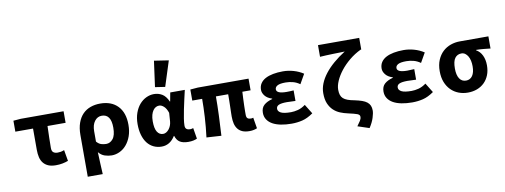

<svg xmlns="http://www.w3.org/2000/svg" viewBox="-75 -1262 4950 1881"><g transform="rotate(-10 2400.0 -321.5)"><path d="M385 12Q340 12 310 -1Q280 -14 261 -37.5Q242 -61 234 -94.5Q226 -128 226 -169V-381H50V-490L124 -496H550V-381H370Q368 -320 366.5 -263Q365 -206 365 -163Q365 -131 381 -119Q397 -107 423 -107Q439 -107 453.5 -109.5Q468 -112 489 -120L508 -10Q482 0 451 6Q420 12 385 12Z M672 177V-237Q672 -307 690.5 -358.5Q709 -410 741.5 -443Q774 -476 818.5 -492Q863 -508 915 -508Q1027 -508 1090 -442Q1153 -376 1153 -256Q1153 -192 1135 -142.5Q1117 -93 1087.5 -58.5Q1058 -24 1019.5 -6Q981 12 941 12Q907 12 872 0.5Q837 -11 811 -43Q813 14 815.5 68Q818 122 821 177ZM907 -108Q946 -108 974 -142.5Q1002 -177 1002 -254Q1002 -388 910 -388Q867 -388 839 -351Q811 -314 811 -251V-148Q834 -122 858.5 -115Q883 -108 907 -108Z M1438 12Q1394 12 1357.5 -5.5Q1321 -23 1295.5 -56Q1270 -89 1256 -137Q1242 -185 1242 -246Q1242 -307 1259.5 -356Q1277 -405 1306 -438.5Q1335 -472 1372.5 -490Q1410 -508 1450 -508Q1494 -508 1530.5 -486.5Q1567 -465 1592 -409H1595L1611 -496H1756Q1746 -453 1735 -404.5Q1724 -356 1714.5 -309.5Q1705 -263 1698.5 -221.5Q1692 -180 1692 -152Q1692 -127 1705.5 -117Q1719 -107 1740 -107Q1755 -107 1772 -113L1790 -5Q1776 2 1754.5 7Q1733 12 1703 12Q1651 12 1620 -6.5Q1589 -25 1575 -70H1572Q1521 12 1438 12ZM1473 -108Q1489 -108 1503.5 -116.5Q1518 -125 1530 -139.5Q1542 -154 1550 -173.5Q1558 -193 1560 -215L1566 -301Q1551 -346 1527.5 -367Q1504 -388 1481 -388Q1464 -388 1448.5 -380Q1433 -372 1420.5 -354.5Q1408 -337 1400.5 -310.5Q1393 -284 1393 -247Q1393 -175 1414.5 -141.5Q1436 -108 1473 -108ZM1572 -558 1473 -573 1508 -830 1652 -808Z M2311 12Q2269 12 2241 0Q2213 -12 2195.5 -34.5Q2178 -57 2170.5 -88Q2163 -119 2163 -158Q2163 -169 2163.5 -193.5Q2164 -218 2165 -249Q2166 -280 2166.5 -314.5Q2167 -349 2167 -380H2045Q2045 -291 2041 -191Q2037 -91 2031 9L1884 0Q1897 -102 1902.5 -199.5Q1908 -297 1908 -380H1810V-490L1885 -496H2390V-380H2308Q2306 -347 2304.5 -310.5Q2303 -274 2302 -242Q2301 -210 2301 -185.5Q2301 -161 2301 -152Q2301 -126 2312.5 -116.5Q2324 -107 2346 -107Q2351 -107 2356 -108Q2361 -109 2369 -111L2387 -3Q2374 3 2355 7.5Q2336 12 2311 12Z M2730 12Q2672 12 2624 2.5Q2576 -7 2542 -26Q2508 -45 2489 -74Q2470 -103 2470 -141Q2470 -191 2500.5 -218Q2531 -245 2584 -259V-263Q2537 -278 2514 -307Q2491 -336 2491 -366Q2491 -403 2509 -430Q2527 -457 2559 -474Q2591 -491 2635.5 -499.5Q2680 -508 2733 -508Q2786 -508 2838.5 -493Q2891 -478 2935 -449L2881 -354Q2849 -377 2813 -386.5Q2777 -396 2741 -396Q2684 -396 2659.5 -382.5Q2635 -369 2635 -346Q2635 -303 2735 -303Q2769 -303 2805 -306V-201Q2761 -204 2719 -204Q2665 -204 2639.5 -193Q2614 -182 2614 -156Q2614 -130 2644 -115Q2674 -100 2744 -100Q2775 -100 2812.5 -109.5Q2850 -119 2888 -147L2946 -53Q2889 -13 2837.5 -0.5Q2786 12 2730 12Z M3474 187 3359 149Q3380 120 3392.5 101Q3405 82 3405 62Q3405 52 3399.5 45Q3394 38 3381 32.5Q3368 27 3345.5 21.5Q3323 16 3289 8Q3251 0 3214.5 -15Q3178 -30 3149.5 -57Q3121 -84 3103.5 -125Q3086 -166 3086 -228Q3086 -276 3105 -323.5Q3124 -371 3160 -417.5Q3196 -464 3247.5 -508.5Q3299 -553 3364 -594Q3345 -593 3314.5 -592.5Q3284 -592 3249 -591Q3214 -590 3179 -588.5Q3144 -587 3117 -585V-701H3527V-585H3521Q3458 -555 3405.5 -511.5Q3353 -468 3315.5 -420Q3278 -372 3257 -324Q3236 -276 3236 -236Q3236 -206 3243 -184.5Q3250 -163 3266 -148.5Q3282 -134 3309 -124Q3336 -114 3375 -107Q3418 -98 3448 -87.5Q3478 -77 3497 -62Q3516 -47 3525 -26.5Q3534 -6 3534 23Q3534 49 3520 93.5Q3506 138 3474 187Z M3930 12Q3872 12 3824 2.5Q3776 -7 3742 -26Q3708 -45 3689 -74Q3670 -103 3670 -141Q3670 -191 3700.5 -218Q3731 -245 3784 -259V-263Q3737 -278 3714 -307Q3691 -336 3691 -366Q3691 -403 3709 -430Q3727 -457 3759 -474Q3791 -491 3835.5 -499.5Q3880 -508 3933 -508Q3986 -508 4038.5 -493Q4091 -478 4135 -449L4081 -354Q4049 -377 4013 -386.5Q3977 -396 3941 -396Q3884 -396 3859.5 -382.5Q3835 -369 3835 -346Q3835 -303 3935 -303Q3969 -303 4005 -306V-201Q3961 -204 3919 -204Q3865 -204 3839.5 -193Q3814 -182 3814 -156Q3814 -130 3844 -115Q3874 -100 3944 -100Q3975 -100 4012.5 -109.5Q4050 -119 4088 -147L4146 -53Q4089 -13 4037.5 -0.5Q3986 12 3930 12Z M4484 12Q4435 12 4392 -4.5Q4349 -21 4316.5 -53.5Q4284 -86 4265.5 -133Q4247 -180 4247 -242Q4247 -306 4267.5 -354Q4288 -402 4322 -433.5Q4356 -465 4400 -480.5Q4444 -496 4491 -496H4776V-375Q4756 -377 4738.5 -379Q4721 -381 4704.5 -382.5Q4688 -384 4670.5 -385Q4653 -386 4634 -386V-382Q4672 -361 4692.5 -318.5Q4713 -276 4713 -219Q4713 -165 4696 -122.5Q4679 -80 4648.5 -50Q4618 -20 4576 -4Q4534 12 4484 12ZM4486 -107Q4527 -107 4550 -140Q4573 -173 4573 -234Q4573 -263 4567.5 -289Q4562 -315 4550.5 -334.5Q4539 -354 4523 -365.5Q4507 -377 4486 -377Q4445 -377 4421.5 -345.5Q4398 -314 4398 -242Q4398 -177 4421 -142Q4444 -107 4486 -107Z"/></g></svg>

Font: Source Code Pro
Style: Bold
Weight: 700
Monospace: yes
Designer: Paul D. Hunt, Teo Tuominen
Foundry: Adobe Systems Incorporated
Version: Version 2.030;PS 1.000;hotconv 16.6.51;makeotf.lib2.5.65220